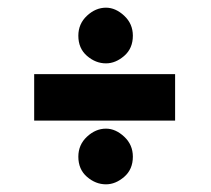

<svg xmlns="http://www.w3.org/2000/svg" viewBox="-20 -522 550 500"><path d="M184 -429Q184 -460 206.5 -481Q229 -502 256 -502Q281 -502 303.5 -481Q326 -460 326 -429Q326 -396 303.5 -376.5Q281 -357 256 -357Q229 -357 206.5 -376.5Q184 -396 184 -429ZM184 -114Q184 -145 206.5 -166Q229 -187 256 -187Q281 -187 303.5 -166Q326 -145 326 -114Q326 -81 303.5 -61.5Q281 -42 256 -42Q229 -42 206.5 -61.5Q184 -81 184 -114ZM69 -329H436V-208H69Z"/></svg>

Font: Reem Kufi Fun
Style: Bold
Weight: 700
Designer: Khaled Hosny
Version: Version 1.005